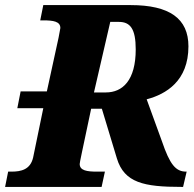

<svg xmlns="http://www.w3.org/2000/svg" viewBox="-31 -734 760 754"><path d="M-11 0H368L381 -60H350C311 -60 282 -64 282 -90C282 -94 284 -103 291 -137L327 -307H369L428 -112C457 -16 535 0 681 0H688L702 -60H700C659 -60 636 -88 605 -179L545 -344C621 -364 709 -416 709 -552C709 -661 635 -714 482 -714H139L127 -654H139C178 -654 206 -650 206 -624C206 -620 203 -611 199 -586L153 -375H50L37 -309H139L99 -115C88 -68 52 -60 14 -60H1ZM385 -371H338L402 -648H436C481 -648 502 -620 502 -540C502 -418 450 -371 385 -371Z"/></svg>

Font: Noto Serif SemiCondensed Black
Style: Italic
Weight: 900
Width: 4
Italic angle: -12°
Designer: Monotype Design Team
Foundry: Monotype Imaging Inc.
Version: Version 2.014